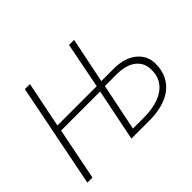

<svg xmlns="http://www.w3.org/2000/svg" viewBox="-132 -903 1147 1147"><g transform="rotate(-45 441.5 -329.5)"><path d="M39 0 170 -659H213L154 -368H486L543 -659H586L527 -370H632Q723 -370 776.5 -326.5Q830 -283 830 -214Q830 -160 810.5 -120Q791 -80 755.5 -53Q720 -26 671 -13Q622 0 563 0H411L478 -331H148L82 0ZM460 -36H555Q624 -36 676.5 -55Q729 -74 758 -111.5Q787 -149 787 -206Q787 -265 743.5 -299.5Q700 -334 618 -334H521Z"/></g></svg>

Font: Source Sans 3 Light
Style: Italic
Weight: 300
Italic angle: -11°
Designer: Paul D. Hunt
Foundry: Adobe
Version: Version 3.046;hotconv 1.0.118;makeotfexe 2.5.65603